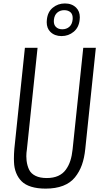

<svg xmlns="http://www.w3.org/2000/svg" viewBox="-20 -1088 578 1118"><path d="M402.8 -973.1Q403.3 -978 403.3 -982.4Q403.3 -1003.4 392.1 -1015.1Q377.9 -1028.8 354 -1028.8Q330.1 -1028.8 313.5 -1014.6Q296.9 -1000.5 293.9 -973.1Q293.5 -968.3 293.5 -963.9Q293.5 -943.4 305.2 -931.6Q318.8 -917.5 342.8 -917.5Q366.7 -917.5 383.3 -931.6Q399.9 -945.8 402.8 -973.1ZM272.9 -902.8Q252 -923.8 252 -959Q252 -965.8 252.9 -973.1Q257.3 -1018.6 287.4 -1043.2Q317.4 -1067.9 357.9 -1067.9Q398.9 -1067.9 423.8 -1043Q444.8 -1022 444.8 -987.3Q444.8 -980.5 443.8 -973.1Q439.5 -928.2 409.2 -903.1Q378.9 -877.9 338.4 -877.9Q297.9 -877.9 272.9 -902.8ZM245.6 10.3Q197.3 10.3 161.9 -0.7Q126.5 -11.7 106 -32.2Q85.4 -52.7 74 -81.3Q62.5 -109.9 61.5 -145Q61 -154.3 61 -164.1Q61 -190.9 63.5 -221.2L125 -809.6H198.7L136.7 -218.8Q133.3 -197.8 133.3 -178.2Q133.3 -165 134.8 -152.3Q138.7 -121.6 149.9 -99.1Q161.1 -76.7 187 -64Q212.9 -51.3 252.4 -51.3Q290.5 -51.3 318.4 -63.7Q346.2 -76.2 363.3 -99.9Q380.4 -123.5 389.6 -152.3Q398.9 -181.2 402.8 -218.8L464.8 -809.6H538.1L476.6 -221.2Q471.2 -168 456.8 -127.7Q442.4 -87.4 416.3 -55.2Q390.1 -22.9 347.2 -6.3Q304.2 10.3 245.6 10.3Z"/></svg>

Font: Oswald
Style: Light
Weight: 300
Designer: Vernon Adams
Foundry: Vernon Adams
Version: 3.0; ttfautohint (v0.95.6-bc232) -l 8 -r 50 -G 200 -x 0 -w "